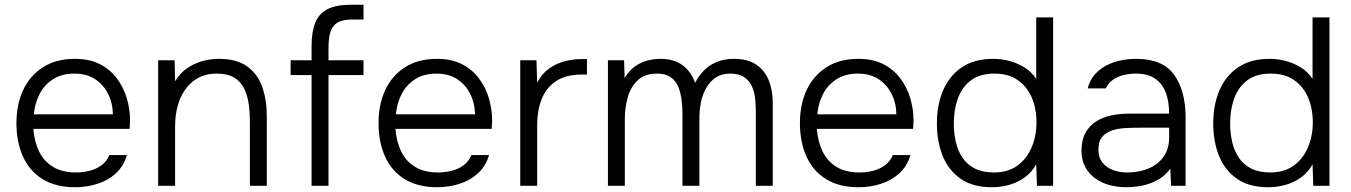

<svg xmlns="http://www.w3.org/2000/svg" viewBox="-20 -780 5670 806"><path d="M296 6Q213 6 158 -28.5Q103 -63 76 -124Q49 -185 49 -263Q49 -341 77 -401.5Q105 -462 160 -497.5Q215 -533 295 -533Q355 -533 398.5 -511Q442 -489 470.5 -451Q499 -413 512.5 -367Q526 -321 526 -273Q525 -264 525 -255.5Q525 -247 524 -239H120Q124 -186 144 -144.5Q164 -103 202.5 -79.5Q241 -56 299 -56Q326 -56 354 -62.5Q382 -69 405 -85.5Q428 -102 439 -129H513Q499 -82 466 -52Q433 -22 388 -8Q343 6 296 6ZM122 -300H454Q453 -349 433 -387.5Q413 -426 378 -448.5Q343 -471 292 -471Q239 -471 202 -447Q165 -423 145.5 -384Q126 -345 122 -300Z M644 0V-527H713L715 -439Q735 -472 764 -492.5Q793 -513 828 -523Q863 -533 898 -533Q974 -533 1018 -501Q1062 -469 1081 -414.5Q1100 -360 1100 -291V0H1029V-268Q1029 -307 1024 -343.5Q1019 -380 1004.5 -409Q990 -438 962.5 -454.5Q935 -471 889 -471Q833 -471 793.5 -441Q754 -411 734.5 -361Q715 -311 715 -250V0Z M1288 0V-465H1200V-527H1288V-587Q1288 -645 1303 -683.5Q1318 -722 1354 -741Q1390 -760 1452 -760H1506V-698H1459Q1417 -698 1395.5 -684.5Q1374 -671 1366.5 -644Q1359 -617 1359 -578V-527H1506V-465H1359V0Z M1816 6Q1733 6 1678 -28.5Q1623 -63 1596 -124Q1569 -185 1569 -263Q1569 -341 1597 -401.5Q1625 -462 1680 -497.5Q1735 -533 1815 -533Q1875 -533 1918.5 -511Q1962 -489 1990.5 -451Q2019 -413 2032.5 -367Q2046 -321 2046 -273Q2045 -264 2045 -255.5Q2045 -247 2044 -239H1640Q1644 -186 1664 -144.5Q1684 -103 1722.5 -79.5Q1761 -56 1819 -56Q1846 -56 1874 -62.5Q1902 -69 1925 -85.5Q1948 -102 1959 -129H2033Q2019 -82 1986 -52Q1953 -22 1908 -8Q1863 6 1816 6ZM1642 -300H1974Q1973 -349 1953 -387.5Q1933 -426 1898 -448.5Q1863 -471 1812 -471Q1759 -471 1722 -447Q1685 -423 1665.5 -384Q1646 -345 1642 -300Z M2164 0V-527H2232L2235 -433Q2255 -471 2284.5 -492Q2314 -513 2349.5 -522.5Q2385 -532 2422 -532Q2428 -532 2433 -532Q2438 -532 2444 -532V-467H2421Q2355 -467 2313.5 -439Q2272 -411 2253.5 -363Q2235 -315 2235 -256V0Z M2532 0V-527H2600L2602 -452Q2620 -483 2644.5 -500.5Q2669 -518 2697 -525.5Q2725 -533 2753 -533Q2809 -533 2845.5 -506Q2882 -479 2898 -432Q2912 -460 2934 -483Q2956 -506 2988 -519.5Q3020 -533 3061 -533Q3119 -533 3155 -508.5Q3191 -484 3207.5 -442Q3224 -400 3224 -347V0H3153V-309Q3153 -338 3150 -366.5Q3147 -395 3136 -418.5Q3125 -442 3103.5 -456.5Q3082 -471 3045 -471Q3009 -471 2984.5 -454.5Q2960 -438 2944.5 -410.5Q2929 -383 2922.5 -350.5Q2916 -318 2916 -287V0H2845V-302Q2845 -329 2841.5 -358.5Q2838 -388 2828 -414Q2818 -440 2796 -455.5Q2774 -471 2738 -471Q2686 -471 2656.5 -442.5Q2627 -414 2615 -370.5Q2603 -327 2603 -282V0Z M3585 6Q3502 6 3447 -28.5Q3392 -63 3365 -124Q3338 -185 3338 -263Q3338 -341 3366 -401.5Q3394 -462 3449 -497.5Q3504 -533 3584 -533Q3644 -533 3687.5 -511Q3731 -489 3759.5 -451Q3788 -413 3801.5 -367Q3815 -321 3815 -273Q3814 -264 3814 -255.5Q3814 -247 3813 -239H3409Q3413 -186 3433 -144.5Q3453 -103 3491.5 -79.5Q3530 -56 3588 -56Q3615 -56 3643 -62.5Q3671 -69 3694 -85.5Q3717 -102 3728 -129H3802Q3788 -82 3755 -52Q3722 -22 3677 -8Q3632 6 3585 6ZM3411 -300H3743Q3742 -349 3722 -387.5Q3702 -426 3667 -448.5Q3632 -471 3581 -471Q3528 -471 3491 -447Q3454 -423 3434.5 -384Q3415 -345 3411 -300Z M4144 6Q4063 6 4012 -30Q3961 -66 3937 -126.5Q3913 -187 3913 -262Q3913 -340 3939.5 -401.5Q3966 -463 4018.5 -498Q4071 -533 4150 -533Q4183 -533 4216 -524.5Q4249 -516 4279 -498Q4309 -480 4330 -449V-707H4401V0H4333L4330 -90Q4310 -55 4280 -34Q4250 -13 4215 -3.5Q4180 6 4144 6ZM4153 -56Q4211 -56 4250.5 -84.5Q4290 -113 4310.5 -161Q4331 -209 4331 -266Q4331 -324 4311.5 -370Q4292 -416 4253 -443.5Q4214 -471 4154 -471Q4093 -471 4055.5 -442.5Q4018 -414 4001 -366.5Q3984 -319 3984 -262Q3984 -221 3992.5 -184Q4001 -147 4020.5 -118Q4040 -89 4072.5 -72.5Q4105 -56 4153 -56Z M4707 6Q4673 6 4640 -2.5Q4607 -11 4580 -29.5Q4553 -48 4536.5 -77.5Q4520 -107 4520 -147Q4520 -192 4536.5 -222Q4553 -252 4581 -270Q4609 -288 4645 -295.5Q4681 -303 4721 -303H4888Q4888 -352 4874.5 -389.5Q4861 -427 4830.5 -449Q4800 -471 4749 -471Q4722 -471 4697 -465Q4672 -459 4652.5 -445.5Q4633 -432 4622 -409H4546Q4555 -444 4576.5 -468Q4598 -492 4627 -506.5Q4656 -521 4688 -527Q4720 -533 4749 -533Q4861 -533 4909 -466Q4957 -399 4957 -286V0H4896L4893 -72Q4871 -42 4840.5 -25Q4810 -8 4776 -1Q4742 6 4707 6ZM4712 -56Q4761 -56 4801 -72.5Q4841 -89 4864.5 -122Q4888 -155 4888 -204V-244H4770Q4739 -244 4707 -242.5Q4675 -241 4649 -232.5Q4623 -224 4607 -205.5Q4591 -187 4591 -153Q4591 -119 4608 -97.5Q4625 -76 4653 -66Q4681 -56 4712 -56Z M5304 6Q5223 6 5172 -30Q5121 -66 5097 -126.5Q5073 -187 5073 -262Q5073 -340 5099.5 -401.5Q5126 -463 5178.5 -498Q5231 -533 5310 -533Q5343 -533 5376 -524.5Q5409 -516 5439 -498Q5469 -480 5490 -449V-707H5561V0H5493L5490 -90Q5470 -55 5440 -34Q5410 -13 5375 -3.5Q5340 6 5304 6ZM5313 -56Q5371 -56 5410.5 -84.5Q5450 -113 5470.5 -161Q5491 -209 5491 -266Q5491 -324 5471.5 -370Q5452 -416 5413 -443.5Q5374 -471 5314 -471Q5253 -471 5215.5 -442.5Q5178 -414 5161 -366.5Q5144 -319 5144 -262Q5144 -221 5152.5 -184Q5161 -147 5180.5 -118Q5200 -89 5232.5 -72.5Q5265 -56 5313 -56Z"/></svg>

Font: Onest Light
Style: Regular
Weight: 300
Designer: Dmitri Voloshin, Andrey Kudryavtsev
Foundry: Dmitri Voloshin, Andrey Kudryavtsev
Version: Version 1.000;gftools[0.9.33]